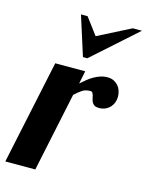

<svg xmlns="http://www.w3.org/2000/svg" viewBox="-152 -821 684 891"><g transform="rotate(15 190.0 -375.0)"><path d="M-38.1 0 67.9 -500H211.9L199.2 -438Q212.4 -449.7 226.1 -460.9Q239.7 -472.2 254.6 -480.7Q269.5 -489.3 285.6 -494.6Q301.8 -500 319.8 -500Q336.9 -500 349.9 -493.7Q362.8 -487.3 371.6 -477.1Q380.4 -466.8 384.8 -453.1Q389.2 -439.5 389.2 -424.8Q389.2 -411.6 384.8 -398.7Q380.4 -385.7 371.3 -375.5Q362.3 -365.2 348.6 -358.6Q335 -352.1 316.9 -352.1Q302.7 -352.1 295.2 -356.9Q287.6 -361.8 283.7 -369.1Q279.8 -376.5 278.1 -385Q276.4 -393.6 274.4 -400.9Q272.5 -408.2 269.3 -413.1Q266.1 -418 258.8 -418Q235.8 -418 220.2 -407.5Q204.6 -397 186 -379.9L106 0ZM205.6 -561H184.6L124.5 -750H156.2L216.3 -669.9L373.5 -750H417.5Z"/></g></svg>

Font: Lobster
Style: Regular
Weight: 400
Designer: Pablo Impallari
Foundry: Pablo Impallari
Version: Version 1.007; ttfautohint (v1.1) -l 8 -r 50 -G 50 -x 14 -D 